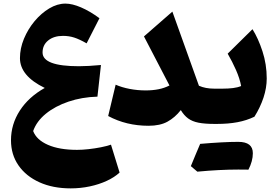

<svg xmlns="http://www.w3.org/2000/svg" viewBox="-20 -688 1537 1066"><path d="M228.5 -199.7Q90.8 -266.6 90.8 -365.2Q90.8 -419.4 113 -472.9Q135.3 -526.4 172.1 -570.6Q209 -614.7 253.7 -641.4Q298.3 -668 343.3 -668Q380.9 -668 429.9 -647Q479 -626 532.2 -586.9L460.9 -447.3Q420.9 -470.2 391.8 -479.5Q362.8 -488.8 329.6 -488.8Q278.8 -488.8 247.6 -463.4Q216.3 -438 216.3 -396.5Q216.3 -320.3 418 -320.3Q444.3 -320.3 473.9 -322Q503.4 -323.7 540.5 -327.1L521 -151.4Q434.6 -148.9 360.4 -123.8Q286.1 -98.6 234.6 -56.6Q183.1 -14.6 164.1 39.6Q182.6 88.4 246.1 116.2Q309.6 144 407.7 144Q437 144 472.2 140.1Q507.3 136.2 540.5 129.6Q573.7 123 596.2 115.2L644 270Q616.2 295.9 573.2 315.9Q530.3 335.9 478.5 346.9Q426.8 357.9 372.6 357.9Q273.9 357.9 199.2 324.2Q124.5 290.5 82.8 230.5Q41 170.4 41 90.8Q41 2 90.1 -74Q139.2 -149.9 228.5 -199.7Z M920.9 -213.4 779.3 -485.8 937 -623.5 1084.5 -211.9Q1120.6 -195.8 1169.4 -195.8H1169.9V0H1169.4Q1116.7 0 1082 -6.8Q1047.4 -13.7 1024.4 -30.5Q1001.5 -47.4 983.9 -76.7Q951.2 -35.2 909.9 -12.5Q868.7 10.3 804.7 10.3Q681.2 10.3 580.6 -43.9L622.1 -217.8Q656.7 -202.6 700.2 -194.3Q743.7 -186 789.1 -186Q827.1 -186 859.6 -192.4Q892.1 -198.7 920.9 -213.4Z M1303.2 253.4Q1199.7 253.4 1075.7 265.1L1039.6 234.4Q1052.7 202.6 1065.4 171.9Q1078.1 141.1 1091.3 110.8Q1222.2 99.6 1303 99.6Q1383.8 99.6 1383.8 162.6Q1383.8 206.5 1359.4 253.9ZM1169.9 0Q1159.2 0 1153.8 -8.1Q1148.4 -16.1 1148.4 -38.6V-157.2Q1148.4 -179.7 1153.8 -187.7Q1159.2 -195.8 1169.9 -195.8H1216.3Q1247.6 -195.8 1273.4 -199Q1299.3 -202.1 1318.8 -210.4Q1311 -252.4 1290.3 -299.3Q1269.5 -346.2 1244.1 -390.1L1381.8 -525.9Q1413.6 -475.6 1437.3 -403.1Q1460.9 -330.6 1460.9 -252.4Q1460.9 -200.2 1442.9 -145.8Q1424.8 -91.3 1392.6 -40Q1349.1 -19 1298.3 -9.5Q1247.6 0 1186 0Z"/></svg>

Font: Pinar-FD ExtraBold
Style: Regular
Weight: 800
Designer: Amin Abedi
Version: Version 3.000